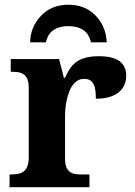

<svg xmlns="http://www.w3.org/2000/svg" viewBox="-20 -783 563 803"><path d="M354 0H20V-53.2H22.9Q40 -53.2 54.2 -55.7Q68.4 -58.1 78.6 -65.7Q88.9 -73.2 94.5 -87.4Q100.1 -101.6 100.1 -125V-415Q100.1 -437 95 -450.4Q89.8 -463.9 80.3 -471.2Q70.8 -478.5 57.6 -480.7Q44.4 -482.9 27.8 -482.9H24.9V-536.1H227.1L247.1 -458H252Q261.7 -480.5 273.4 -497.3Q285.2 -514.2 301.5 -525.4Q317.9 -536.6 340.1 -542.2Q362.3 -547.9 393.1 -547.9Q452.1 -547.9 480 -527.1Q507.8 -506.3 507.8 -466.8Q507.8 -420.9 474.6 -395.5Q441.4 -370.1 380.9 -370.1Q380.9 -390.6 378.7 -406.2Q376.5 -421.9 370.8 -432.1Q365.2 -442.4 355.7 -447.8Q346.2 -453.1 332 -453.1Q314.5 -453.1 301.8 -444.3Q289.1 -435.5 280.3 -421.6Q271.5 -407.7 265.9 -390.1Q260.3 -372.6 257.1 -354.7Q253.9 -336.9 252.9 -320.8Q252 -304.7 252 -293V-120.1Q252 -98.1 257.3 -84.7Q262.7 -71.3 272 -64.5Q281.2 -57.6 294.2 -55.4Q307.1 -53.2 321.8 -53.2H354ZM426.3 -606H360.4Q352.1 -642.1 327.4 -658Q302.7 -673.8 266.1 -673.8Q229.5 -673.8 204.8 -658Q180.2 -642.1 171.9 -606H106Q106.9 -669.4 150.9 -716.3Q194.8 -763.2 266.1 -763.2Q336.4 -763.2 380.1 -717.5Q423.8 -671.9 426.3 -606Z"/></svg>

Font: Droid Serif
Style: Bold
Weight: 700
Designer: Monotype Design team
Foundry: Monotype Imaging Inc.
Version: Version 1.03